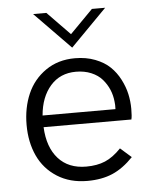

<svg xmlns="http://www.w3.org/2000/svg" viewBox="-51 -733 626 783"><g transform="rotate(-5 262.0 -341.5)"><path d="M260.7 -539.6 113.8 -689.9H168L260.7 -594.7L354.5 -689.9H408.7ZM275.4 7.3Q204.1 7.3 151.9 -25.9Q99.6 -59.1 73.7 -115Q47.9 -170.9 47.9 -241.7Q47.9 -311.5 72.5 -368.4Q97.2 -425.3 147.9 -460.4Q198.7 -495.6 267.6 -495.6Q313.5 -495.6 350.6 -481.2Q387.7 -466.8 411.1 -444.1Q434.6 -421.4 450.2 -391.1Q465.8 -360.8 472.4 -330.8Q479 -300.8 479 -270Q479 -239.3 475.6 -226.6H116.2Q120.1 -144 161.6 -97.7Q203.1 -51.3 275.9 -51.3Q320.3 -51.3 353.3 -65.2Q386.2 -79.1 418.9 -113.3L463.9 -73.7Q422.9 -30.8 378.7 -11.7Q334.5 7.3 275.4 7.3ZM116.2 -274.4H414.6Q415.5 -293 413.6 -305.2Q411.1 -331.1 401.4 -354.2Q391.6 -377.4 374.5 -397.2Q357.4 -417 329.6 -428.7Q301.8 -440.4 267.1 -440.4Q202.1 -440.4 162.4 -395Q122.6 -349.6 116.2 -274.4Z"/></g></svg>

Font: HK Grotesk Legacy
Style: Regular
Weight: 400
Designer: Alfredo Marco Pradil
Foundry: Hanken Design Co.
Version: Version 2.022;PS 002.022;hotconv 1.0.88;makeotf.lib2.5.64775